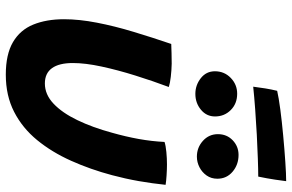

<svg xmlns="http://www.w3.org/2000/svg" viewBox="-184 -746 958 629"><g transform="rotate(90 294.5 -432.0)"><path d="M559 -799.5Q536 -799.5 500 -798.2Q464 -797 422 -794.8Q380 -792.5 338.8 -789.5Q297.5 -786.5 264.5 -783Q267 -803 270.2 -823Q273.5 -843 278 -861.5Q299.5 -866.5 339 -871.8Q378.5 -877 424.2 -881.2Q470 -885.5 510.5 -888.2Q551 -891 574 -891Q573 -881 569 -854.5Q565 -828 559 -799.5ZM445.5 -492.5Q457.5 -496.5 478.5 -498.5Q499.5 -500.5 519 -500.5Q535.5 -500.5 555 -499.2Q574.5 -498 586 -496Q581.5 -452.5 573.8 -408.2Q566 -364 554.5 -321Q535.5 -249.5 507.2 -186.5Q479 -123.5 439.5 -75.2Q400 -27 347 0.2Q294 27.5 225 27.5Q158.5 27.5 118.5 4Q78.5 -19.5 61 -62.5Q43.5 -105.5 43.5 -163Q43.5 -213 54.8 -271Q66 -329 84.8 -391Q103.5 -453 124.5 -514.5Q136.5 -515 155.2 -515.5Q174 -516 189 -516Q211 -515.5 232.2 -513Q253.5 -510.5 265.5 -506.5Q246 -454.5 228 -397Q210 -339.5 198.5 -286.2Q187 -233 187 -192Q187 -147 203.8 -123.8Q220.5 -100.5 254 -100.5Q290 -100.5 320 -128.8Q350 -157 374 -206.8Q398 -256.5 415.5 -321Q428 -365 435.8 -408Q443.5 -451 445.5 -492.5ZM288 -593.5Q259.5 -593.5 236.8 -611.2Q214 -629 214 -657.5Q214 -688.5 235.8 -709.5Q257.5 -730.5 287.5 -730.5Q320 -730.5 341 -709.5Q362 -688.5 362 -658Q362 -630 340 -611.8Q318 -593.5 288 -593.5ZM493.5 -598.5Q464 -598.5 442 -618.2Q420 -638 420 -667.5Q420 -696.5 440 -715.8Q460 -735 488 -735Q520 -735 543 -715.5Q566 -696 566 -665.5Q566 -645.5 555.5 -630.5Q545 -615.5 528.5 -607Q512 -598.5 493.5 -598.5Z"/></g></svg>

Font: Grandstander Thin SemiBold
Style: Italic
Weight: 600
Italic angle: -15°
Version: Version 1.200